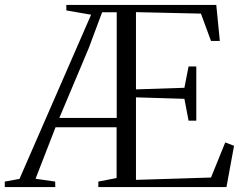

<svg xmlns="http://www.w3.org/2000/svg" viewBox="-74 -763 993 783"><path d="M-54.5 0V-22.5L5.5 -33.5L297.5 -703L196.5 -720.5V-743H808L822.5 -596H786.5L745.5 -707.5L480.5 -713.5V-398.5L678 -405L695 -492H726.5V-271H695L678 -360L480.5 -366V-29.5L786.5 -39L844.5 -182L880.5 -168.5L849.5 0H327V-22.5L401.5 -37V-244H152.5L71 -34L151 -22.5L151.5 0ZM168 -282H402V-713H342.5L288 -567Z"/></svg>

Font: Merriweather 120pt Light
Style: Regular
Weight: 300
Version: Version 2.100